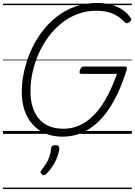

<svg xmlns="http://www.w3.org/2000/svg" viewBox="-20 -910 916 1305"><path d="M406 19Q340 19 289 -2.5Q238 -24 202 -64Q166 -104 147 -159.5Q128 -215 128 -285Q128 -353 143.5 -423.5Q159 -494 188.5 -562Q218 -630 261.5 -689Q305 -748 362 -793.5Q419 -839 489 -864.5Q559 -890 641 -890Q691 -890 734 -878.5Q777 -867 811 -844.5Q845 -822 868 -788Q874 -779 870.5 -771.5Q867 -764 855 -757Q845 -751 838.5 -752.5Q832 -754 820 -766Q798 -789 770.5 -805Q743 -821 709 -829Q675 -837 634 -837Q566 -837 506 -814Q446 -791 396.5 -751Q347 -711 308 -658Q269 -605 242 -543.5Q215 -482 201 -417.5Q187 -353 187 -290Q187 -230 201.5 -183Q216 -136 244.5 -102.5Q273 -69 314.5 -52Q356 -35 411 -35Q455 -35 496 -48.5Q537 -62 575 -90Q613 -118 648.5 -162.5Q684 -207 715.5 -268Q747 -329 775 -408H534Q522 -408 521 -415.5Q520 -423 523 -433Q528 -447 534 -452.5Q540 -458 550 -458H826Q839 -458 841.5 -453Q844 -448 841 -435Q802 -311 754 -224.5Q706 -138 650 -84Q594 -30 532.5 -5.5Q471 19 406 19ZM265 276Q257 270 256 262.5Q255 255 261 247Q281 222 294.5 200Q308 178 316.5 153.5Q325 129 327 99Q329 86 336.5 81Q344 76 356 76Q370 76 377 82.5Q384 89 383 101Q382 119 373 147Q364 175 345.5 206.5Q327 238 298 269Q290 277 281.5 280Q273 283 265 276ZM0 365H876V375H0ZM0 -20H876V0H0ZM0 -505H876V-500H0ZM0 -885H876V-875H0Z"/></svg>

Font: Playwrite DK Loopet Guides
Style: Regular
Weight: 400
Designer: Veronika Burian, José Scaglione
Foundry: TypeTogether
Version: Version 1.003